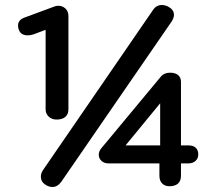

<svg xmlns="http://www.w3.org/2000/svg" viewBox="-20 -733 862 766"><path d="M143 -28Q143 -42 152 -55L591 -694Q604 -713 626 -713Q639 -713 652 -706Q674 -694 674 -674Q674 -663 666 -649L224 -7Q209 13 189 13Q174 13 160 3Q143 -8 143 -28ZM162 -297V-614L114 -596Q103 -592 90 -592Q66 -592 57 -610Q52 -620 52 -631Q52 -654 78 -663L197 -707Q204 -710 213 -710Q229 -710 241 -699Q253 -688 253 -668V-297Q253 -277 240.5 -266.5Q228 -256 206 -256Q187 -256 174.5 -267.5Q162 -279 162 -297ZM616 -32V-81H414Q396 -81 385 -91Q374 -101 374 -116Q374 -128 383 -140L624 -430Q637 -443 659 -443Q679 -443 690.5 -433.5Q702 -424 702 -406V-153H731Q751 -153 761 -143.5Q771 -134 771 -117Q771 -101 760 -91Q749 -81 731 -81H702V-32Q702 -11 690 -0.5Q678 10 656 10Q638 10 627 -1Q616 -12 616 -32ZM619 -153V-321L481 -153Z"/></svg>

Font: Kodchasan Medium
Style: Regular
Weight: 500
Designer: Katatrad Aksorn Co.,Ltd.
Foundry: Cadson Demak Co.,Ltd.
Version: Version 1.000; ttfautohint (v1.6)